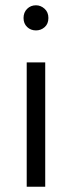

<svg xmlns="http://www.w3.org/2000/svg" viewBox="-20 -706 272 726"><path d="M81 0V-470H151V0ZM116 -591Q96 -591 82.5 -604Q69 -617 69 -638Q69 -659 82.5 -672.5Q96 -686 116 -686Q134 -686 148.5 -673Q163 -660 163 -638Q163 -616 149 -603.5Q135 -591 116 -591Z"/></svg>

Font: Mukta Vaani Light
Style: Regular
Weight: 300
Designer: Noopur Datye, Girish Dalvi, Yashodeep Gholap, Pallavi Karambelkar
Foundry: Ek Type
Version: Version 2.538;PS 1.000;hotconv 16.6.51;makeotf.lib2.5.65220;